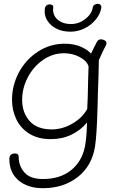

<svg xmlns="http://www.w3.org/2000/svg" viewBox="-20 -736 622 1006"><path d="M538 -510Q538 -505 535 -499Q521 -473 498 -421Q497 -349 493 -250Q493 -223 491 -171Q487 -27 478 31Q462 133 387.5 191.5Q313 250 205 250Q125 250 77 209Q29 168 29 97Q29 68 59 68Q78 68 78 87Q78 133 108 167.5Q138 202 205 202Q294 202 351.5 156.5Q409 111 425 32Q434 -13 436 -94Q403 -54 354.5 -30.5Q306 -7 246 -7Q180 -7 134.5 -35Q89 -63 66 -110Q43 -157 43 -213Q43 -290 79.5 -357.5Q116 -425 179.5 -466Q243 -507 319 -507Q368 -507 404 -491Q440 -475 457 -455Q473 -489 488 -517Q495 -530 509 -530Q519 -530 528.5 -524.5Q538 -519 538 -510ZM437 -165Q440 -210 442 -326L444 -388Q436 -416 398.5 -436.5Q361 -457 315 -457Q256 -457 205.5 -422Q155 -387 125.5 -330.5Q96 -274 96 -213Q96 -146 135 -102Q174 -58 251 -58Q307 -58 359.5 -88.5Q412 -119 437 -165ZM214 -676Q214 -687 215 -692Q217 -702 223.5 -707.5Q230 -713 238 -713Q260 -713 259 -698Q258 -694 258 -685Q259 -651 285 -630.5Q311 -610 351 -610Q393 -610 426.5 -636Q460 -662 466 -696Q467 -706 475 -711Q483 -716 492 -716Q501 -716 506.5 -710.5Q512 -705 511 -696Q506 -664 482.5 -634.5Q459 -605 423.5 -587.5Q388 -570 349 -570Q309 -570 278.5 -584.5Q248 -599 231 -623.5Q214 -648 214 -676Z"/></svg>

Font: Mali Light
Style: Italic
Weight: 300
Italic angle: -10°
Version: Version 1.000; ttfautohint (v1.6)